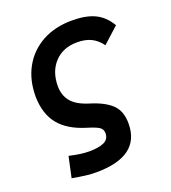

<svg xmlns="http://www.w3.org/2000/svg" viewBox="-138 -630 863 968"><g transform="rotate(-20 293.0 -146.0)"><path d="M212.4 234.4Q187 234.4 157.7 231Q128.4 227.5 85.4 219.7L109.4 108.4Q144 116.2 168.9 119.6Q193.8 123 216.3 123Q267.1 123 295.4 109.9Q323.7 96.7 323.7 65.4Q323.7 42.5 306.6 31.5Q289.6 20.5 244.6 6.8Q148.9 -22 103 -79.1Q57.1 -136.2 55.7 -229Q55.7 -317.9 93 -385Q130.4 -452.1 198.7 -489.7Q267.1 -527.3 358.9 -527.3Q434.6 -527.3 482.2 -503.9Q529.8 -480.5 559.6 -428.7L475.1 -352.1Q450.7 -385.3 419.7 -400.1Q388.7 -415 345.2 -415Q270 -415 224.6 -367.2Q179.2 -319.3 178.7 -240.7Q178.7 -190.9 206.3 -157.2Q233.9 -123.5 298.8 -103.5Q374.5 -80.6 412.1 -44.7Q449.7 -8.8 449.7 58.1Q449.7 234.4 212.4 234.4Z"/></g></svg>

Font: Cascadia Code PL SemiBold
Style: Italic
Weight: 600
Italic angle: -10°
Monospace: yes
Designer: Aaron Bell
Foundry: Saja Typeworks
Version: Version 2404.023; ttfautohint (v1.8.4)